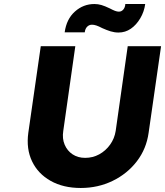

<svg xmlns="http://www.w3.org/2000/svg" viewBox="-20 -930 822 956"><path d="M382 6Q295 6 232 -29.5Q169 -65 139.5 -127Q110 -189 121 -269L183 -700H355L295 -278Q289 -240 302 -209.5Q315 -179 341.5 -161.5Q368 -144 404 -144Q442 -144 474 -161.5Q506 -179 528 -209.5Q550 -240 556 -278L616 -700H782L720 -269Q709 -189 661.5 -127Q614 -65 541 -29.5Q468 6 382 6ZM570 -768Q550 -768 530.5 -774Q511 -780 489 -790Q472 -799 460 -803Q448 -807 438 -807Q424 -807 414 -797Q404 -787 402 -769H302Q311 -835 353 -872.5Q395 -910 450 -910Q468 -910 485 -905Q502 -900 527 -888Q542 -880 552.5 -876Q563 -872 572 -872Q585 -872 594 -882.5Q603 -893 604 -910H703Q698 -872 678.5 -839Q659 -806 631.5 -787Q604 -768 570 -768Z"/></svg>

Font: Lexend
Style: Bold Italic
Weight: 700
Italic angle: -8.13011°
Designer: Bonnie Shaver-Troup, Thomas Jockin
Foundry: Lexend
Version: Version 1.007